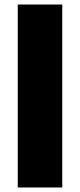

<svg xmlns="http://www.w3.org/2000/svg" viewBox="-20 -828 354 848"><path d="M58.5 0V-808H255V0Z"/></svg>

Font: Encode Sans SmExp XBd
Style: Regular
Weight: 800
Width: 6
Designer: Multiple Designers
Foundry: Impallari Type
Version: Version 3.002; ttfautohint (v1.8.3) -l 8 -r 50 -G 200 -x 14 